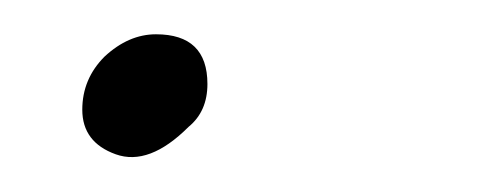

<svg xmlns="http://www.w3.org/2000/svg" viewBox="-20 -89 294 112"><path d="M90 -15Q67 8 47.5 1Q28 -6 28 -25Q28 -43 41 -56Q55 -69 71 -69Q101 -69 101 -40Q101 -24 90 -15Z"/></svg>

Font: Kapakana
Style: Regular
Weight: 400
Designer: Kousuke Nagai
Version: Version 1.002